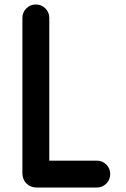

<svg xmlns="http://www.w3.org/2000/svg" viewBox="-20 -834 562 857"><path d="M412 -117Q437 -117 454.5 -99.5Q472 -82 472 -57Q472 -32 454.5 -14.5Q437 3 412 3H144Q116 3 98 -15Q80 -33 80 -61V-754Q80 -779 97.5 -796.5Q115 -814 140 -814Q165 -814 182.5 -796.5Q200 -779 200 -754V-117Z"/></svg>

Font: Tsukimi Rounded
Style: Bold
Weight: 700
Designer: Takashi Funayama
Foundry: Takashi Funayama
Version: Version 1.032; ttfautohint (v1.8.3)